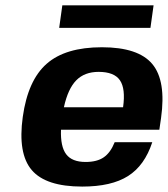

<svg xmlns="http://www.w3.org/2000/svg" viewBox="-20 -686 626 716"><path d="M207.5 -202.1Q205.1 -139.6 226.8 -110.8Q248.5 -82 299.3 -82Q341.8 -82 366.9 -99.4Q392.1 -116.7 407.7 -155.8H547.9Q519.5 -68.8 457.5 -29.5Q395.5 9.8 286.6 9.8Q150.9 9.8 98.4 -51.8Q45.9 -113.3 64.9 -250Q84 -386.7 154.1 -448.2Q224.1 -509.8 359.9 -509.8Q495.6 -509.8 547.9 -447.3Q600.1 -384.8 580.6 -246.1L574.2 -202.1ZM347.7 -418Q295.4 -418 264.4 -386.5Q233.4 -355 218.3 -286.1H439Q448.7 -355.5 427.2 -386.7Q405.8 -418 347.7 -418ZM212.4 -666H552.7L541 -582H200.7Z"/></svg>

Font: Fivo Sans
Style: Italic
Weight: 700
Designer: Alexander Slobzheninov
Foundry: Alexander Slobzheninov
Version: 1.0